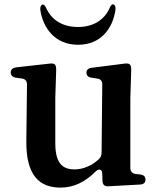

<svg xmlns="http://www.w3.org/2000/svg" viewBox="-20 -832 716 875"><path d="M256 23C317 23 369 -4 413 -48C430 -65 445 -63 446 -40L447 -7C448 10 457 18 473 17L619 9C635 8 643 0 643 -14C643 -28 634 -35 619 -37L598 -39C583 -41 574 -51 574 -66V-386L578 -513C578 -526 576 -532 573 -537C569 -542 560 -544 547 -542L397 -523C382 -521 374 -513 374 -501C374 -488 382 -480 397 -478L423 -474C438 -472 446 -463 446 -448L443 -138C443 -126 440 -116 431 -107C400 -78 360 -60 320 -60C263 -60 232 -90 232 -180V-386L236 -512C236 -524 235 -532 231 -537C227 -542 219 -544 205 -542L53 -525C38 -523 29 -515 29 -502C29 -489 36 -481 52 -478L80 -474C95 -472 103 -463 103 -447L100 -187C99 -32 160 23 256 23ZM164 -785C177 -703 231 -628 336 -628C441 -628 494 -704 506 -786C508 -801 504 -809 497 -812C490 -814 484 -807 478 -792C455 -743 407 -709 336 -709C263 -709 216 -742 192 -792C186 -806 180 -813 173 -811C166 -809 162 -800 164 -785Z"/></svg>

Font: 寒蝉锦书宋Pro Soft
Style: Regular
Weight: 700
Designer: 寒蝉锦书宋{Warren} 思源宋体{Ryoko NISHIZUKA 西塚涼子 (kana & ideographs); Frank Grießhammer (Latin, Greek & Cyrillic); Wenlong ZHANG 
Foundry: Adobe & ChillType
Version: Version 2.000;Glyphs 3.1.1 (3135)